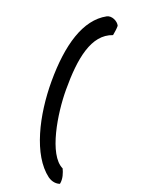

<svg xmlns="http://www.w3.org/2000/svg" viewBox="-251 -747 736 927"><g transform="rotate(30 117.0 -283.5)"><path d="M-22 -286C8 -115 84 65 199 123C225 135 247 131 261 123C262 95 247 69 235 52C146 28 80 -167 59 -286C31 -443 31 -576 124 -627C124 -643 124 -660 121 -677C108 -696 72 -706 52 -690C-39 -617 -54 -470 -22 -286Z"/></g></svg>

Font: Snowfall
Style: OpObl
Weight: 400
Designer: Jasper
Foundry: Cannot Into Space Fonts
Version: Version 0.9